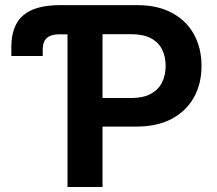

<svg xmlns="http://www.w3.org/2000/svg" viewBox="-20 -748 867 768"><path d="M25.4 -523.9V-560.1Q25.4 -646 73 -686.8Q120.6 -727.5 220.7 -727.5H250V-610.8H217.3Q183.6 -610.8 167.2 -595.9Q150.9 -581.1 150.9 -549.8V-523.9ZM250 0V-727.5H528.3Q611.3 -727.5 668.9 -696Q726.6 -664.6 756.3 -609.6Q786.1 -554.7 786.1 -484.4Q786.1 -413.6 755.9 -358.9Q725.6 -304.2 667.5 -272.9Q609.4 -241.7 525.4 -241.7H344.2V-356H504.9Q552.2 -356 582.8 -372.3Q613.3 -388.7 627.9 -417.7Q642.6 -446.8 642.6 -484.4Q642.6 -522 627.9 -550.8Q613.3 -579.6 582.8 -595.5Q552.2 -611.3 504.4 -611.3H390.1V0Z"/></svg>

Font: Inter
Style: 650
Weight: 650
Designer: Rasmus Andersson
Foundry: rsms
Version: Version 4.001;git-66647c0bb